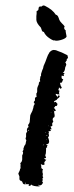

<svg xmlns="http://www.w3.org/2000/svg" viewBox="-20 -679 266 692"><path d="M50 -33V-43Q50 -44 48 -48L46 -53L48 -58L50 -62Q53 -67 52 -71Q53 -72 55 -72Q53 -76 54 -82Q55 -87 53 -91Q59 -95 60 -104V-119Q66 -129 61 -134L63 -136L64 -138Q66 -140 64 -142L67 -151L68 -154L70 -156Q73 -160 73 -165Q73 -166 75 -174Q70 -179 74 -185V-196Q74 -201 78 -204Q74 -216 84 -222Q80 -223 82 -230L85 -234L87 -239Q87 -241 89 -263Q91 -269 94 -274Q98 -281 98 -284L100 -290L101 -296L102 -299L104 -302Q106 -307 102 -309Q101 -312 106 -317V-325Q106 -328 112 -330Q111 -333 111 -342Q114 -345 114 -349V-358Q114 -364 120 -376Q119 -383 125 -386Q123 -393 124 -394L125 -397V-400Q125 -404 128 -406Q127 -413 131 -422Q131 -423 132.5 -426.5Q134 -430 135 -432L136 -436L137 -441Q144 -456 149 -471L153 -481Q157 -487 158 -490Q166 -499 174 -499Q182 -499 189 -495Q200 -492 223 -480L224 -476L225 -472Q225 -468 220 -466L221 -464V-462Q219 -460 218 -458L217 -456L215 -454L217 -452L218 -449Q220 -446 218 -443Q216 -439 215 -436L214 -429Q212 -420 206 -416H211Q213 -414 212 -413L210 -411L209 -410Q209 -408 211 -406Q208 -404 207 -405L205 -406H202V-398Q204 -393 208 -394L206 -389L204 -384Q202 -379 196 -381Q198 -369 202 -365Q204 -362 198 -359L196 -361L193 -364Q192 -363 192 -361V-358Q190 -356 190 -355Q190 -352 193 -354Q194 -353 194 -350L193 -347Q192 -342 195 -339Q189 -338 181 -341Q180 -338 183 -335L186 -331L188 -328Q188 -333 189 -334Q190 -336 195 -334Q196 -330 191 -326L187 -323Q186 -322 184 -319L182 -318L180 -317L175 -314V-310Q179 -313 182 -311L184 -308L187 -305Q187 -300 185 -298Q183 -296 179 -297Q179 -295 177 -293L174 -290Q180 -286 181 -279H176Q174 -276 176 -270V-268L177 -265Q177 -260 176 -257Q169 -254 170 -247Q170 -245 171 -244L172 -243V-241Q170 -238 168 -234V-231L169 -228Q169 -224 162 -223Q163 -221 164.5 -217.5Q166 -214 166 -213H163L160 -212L164 -208Q162 -206 156 -206Q154 -204 155 -203L156 -202L157 -201Q155 -199 155 -197L156 -194Q158 -189 153 -184Q156 -178 157 -171Q158 -167 155 -162Q150 -158 146 -159Q146 -158 149 -156L151 -155L152 -154Q148 -152 150 -148Q146 -147 146 -144V-138Q146 -124 143 -120L144 -116L146 -112Q146 -108 139 -109Q141 -104 147 -103L144 -100L141 -96Q138 -92 141 -88Q141 -87 139 -85H137L135 -84L131 -86L128 -87Q126 -85 128 -83L129 -81V-79Q127 -77 129 -75L131 -71L135 -69Q133 -67 133 -60Q133 -54 135 -52Q132 -45 136 -38Q134 -38 133 -37Q135 -29 132 -25Q134 -23 135 -20L132 -16L130 -13Q125 -10 121 -11L120 -12Q118 -14 117 -12Q122 -10 123 -7Q99 -7 92 -14L91 -12L90 -10Q86 -8 84 -10Q81 -11 85 -14Q83 -16 79 -15H72Q63 -13 61 -22L60 -24Q58 -26 57 -27Q52 -27 50 -33ZM111 -607V-621L112 -630V-639Q117 -641 118 -643L119 -647V-650Q121 -658 129 -655Q130 -657 135 -659Q138 -660 142 -658Q170 -644 181 -626Q187 -625 190 -618L192 -613L194 -607Q197 -601 203 -595L208 -590L213 -584Q208 -576 217 -569Q216 -567 218 -558L219 -553L220 -547Q217 -540 200 -535Q182 -530 176 -534Q176 -532 171 -534Q166 -536 160 -540Q144 -550 138 -564Q133 -564 131 -569L129 -575L127 -580Q112 -595 111 -607ZM139 -157Q135 -158 134 -156Q137 -155 139 -157ZM152 -192H145Q149 -189 152 -192ZM70 -18Q72 -16 73 -18L72 -20L71 -21Q69 -19 70 -18ZM80 -210 81 -209V-207Q82 -207 83 -208V-210L82 -211Q81 -210 80 -210ZM172 -280H174L176 -279L175 -280Q174 -282 172 -280ZM148 -178V-174Q150 -176 148 -178ZM157 -224Q157 -225 155 -227Q155 -224 157 -224ZM146 -203H143V-202H146ZM163 -273 164 -272Q165 -272 165 -273Q164 -274 163 -273ZM126 -70Q129 -70 130 -71Q127 -71 126 -70ZM210 -445Q210 -442 212 -442L211 -443Q210 -444 210 -445ZM57 -34Z"/></svg>

Font: Kom-post
Style: Regular
Weight: 400
Designer: @guaschetti
Foundry: guaschetti
Version: Version 1.00 December 6, 2021, initial release